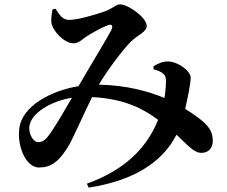

<svg xmlns="http://www.w3.org/2000/svg" viewBox="-20 -788 1040 878"><path d="M682 -485V-471C701 -466 714 -461 724 -453C737 -443 738 -435 739 -417C739 -398 737 -370 732 -340C655 -372 557 -398 432 -401C474 -471 541 -560 578 -597C609 -628 651 -642 651 -669C651 -708 566 -768 529 -768C510 -768 496 -749 457 -735C413 -720 335 -697 296 -697C266 -697 253 -719 234 -748L220 -745C217 -727 213 -705 215 -686C218 -650 272 -590 316 -590C339 -590 357 -608 372 -619C400 -637 444 -662 474 -673C491 -679 499 -671 489 -651C474 -619 390 -483 339 -394C217 -374 80 -305 68 -199C58 -116 100 -22 158 -22C213 -22 247 -48 287 -110C310 -144 360 -262 401 -344C552 -337 640 -287 703 -240C651 -110 548 -9 377 52L386 70C579 40 719 -38 787 -172C838 -125 866 -89 901 -89C938 -89 952 -116 953 -141C954 -182 937 -205 913 -228C893 -246 861 -269 827 -290C835 -323 840 -353 844 -372C847 -392 852 -415 852 -433C852 -462 797 -505 750 -507C726 -508 701 -497 682 -485ZM309 -341C280 -290 236 -216 212 -181C190 -149 176 -138 154 -138C131 -138 108 -180 115 -215C126 -271 210 -325 309 -341Z"/></svg>

Font: Noto Serif CJK TC
Style: Bold
Weight: 700
Designer: Ryoko NISHIZUKA 西塚涼子 (kana & ideographs); Frank Grießhammer (Latin, Greek & Cyrillic); Wenlong ZHANG 张文龙 (bopomofo); San
Foundry: Adobe
Version: Version 2.001;hotconv 1.1.0;makeotfexe 2.6.0